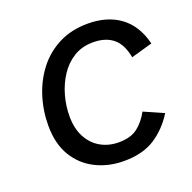

<svg xmlns="http://www.w3.org/2000/svg" viewBox="-121 -791 921 922"><g transform="rotate(-20 339.0 -330.0)"><path d="M361 10Q282 10 217 -22.5Q152 -55 114 -118Q76 -181 76 -274Q76 -350 98.5 -421Q121 -492 164.5 -548Q208 -604 272.5 -637Q337 -670 421 -670Q520 -670 586 -621.5Q652 -573 676 -476L567 -445Q554 -515 515.5 -546Q477 -577 414 -577Q358 -577 315.5 -551Q273 -525 244.5 -481.5Q216 -438 201.5 -386Q187 -334 187 -281Q187 -219 210.5 -174.5Q234 -130 275 -106.5Q316 -83 368 -83Q429 -83 464.5 -110.5Q500 -138 524 -183L624 -139Q582 -71 519.5 -30.5Q457 10 361 10Z"/></g></svg>

Font: Work Sans Medium
Style: Italic
Weight: 500
Italic angle: -13°
Designer: Wei Huang
Foundry: Wei Huang
Version: Version 2.012; ttfautohint (v1.8.3)